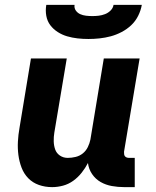

<svg xmlns="http://www.w3.org/2000/svg" viewBox="-20 -760 640 788"><path d="M194 8Q165 8 139.5 -1Q114 -10 96 -28.5Q78 -47 68.5 -72Q59 -97 55.5 -124Q52 -151 53.5 -179Q55 -207 60 -235L107 -520H254L203 -216Q200 -198 200.5 -180Q201 -162 206.5 -146.5Q212 -131 226 -121.5Q240 -112 258 -112Q274 -112 290.5 -116Q307 -120 320 -130.5Q333 -141 340.5 -156.5Q348 -172 351 -187L406 -520H553L489 -137Q489 -132 489.5 -127Q490 -122 493 -118.5Q496 -115 500.5 -113.5Q505 -112 510 -112H533V8H490Q464 8 439 3.5Q414 -1 393 -13Q372 -25 358 -45.5Q344 -66 341 -91Q330 -70 315 -51Q300 -32 280.5 -18Q261 -4 238.5 2Q216 8 194 8ZM343 -600Q320 -600 298 -602.5Q276 -605 255.5 -611Q235 -617 217 -628.5Q199 -640 186.5 -656.5Q174 -673 170 -695Q166 -717 170 -740H286Q284 -727 291 -717Q298 -707 309 -702Q320 -697 333 -695.5Q346 -694 359 -694Q372 -694 385 -695.5Q398 -697 411 -702Q424 -707 434 -717Q444 -727 446 -740H562Q558 -717 547 -695Q536 -673 518.5 -656.5Q501 -640 479 -628.5Q457 -617 434.5 -611Q412 -605 389 -602.5Q366 -600 343 -600Z"/></svg>

Font: Iosevka Heavy Extended
Style: Italic
Weight: 900
Width: 7
Italic angle: -9°
Monospace: yes
Designer: Belleve Invis
Foundry: Belleve Invis
Version: Version 32.5.0; ttfautohint (v1.8.4)